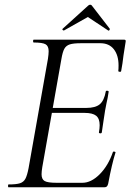

<svg xmlns="http://www.w3.org/2000/svg" viewBox="-20 -793 554 813"><path d="M16 -12Q49 -12 64.5 -17Q80 -22 87.5 -36Q95 -50 101 -81L183 -544Q186 -564 186 -576Q186 -598 173 -605.5Q160 -613 123 -613Q120 -613 120 -619Q120 -625 123 -625H506Q514 -625 512 -616L503 -559Q499 -523 493 -492Q492 -488 486 -489Q480 -490 481 -493Q482 -501 482 -516Q482 -559 462 -584.5Q442 -610 405 -610H323Q291 -610 275.5 -605Q260 -600 252.5 -586.5Q245 -573 240 -543L159 -85Q156 -67 156 -55Q156 -34 169 -26.5Q182 -19 219 -19H329Q366 -19 402 -55Q438 -91 458 -149Q459 -152 464.5 -151Q470 -150 469 -147Q454 -100 438 -15Q436 -7 432.5 -3.5Q429 0 422 0H16Q14 0 14 -6Q14 -12 16 -12ZM399 -233Q402 -250 402 -263Q402 -291 387 -303Q372 -315 338 -315H174L177 -336H345Q384 -336 402.5 -351.5Q421 -367 428 -406Q428 -409 434 -409Q436 -409 438.5 -407.5Q441 -406 440 -404Q436 -376 431 -356L425 -325L419 -286Q419 -283 411 -232Q410 -228 404 -228.5Q398 -229 399 -233ZM250 -664Q247 -664 245 -666.5Q243 -669 245 -671L352 -768Q357 -773 361 -773Q367 -773 370 -768L445 -671V-670Q445 -667 442.5 -664.5Q440 -662 438 -664L352 -721L251 -664Z"/></svg>

Font: Cormorant Garamond
Style: Italic
Weight: 400
Italic angle: -10°
Designer: Christian Thalmann (Catharsis Fonts)
Foundry: Catharsis Fonts
Version: Version 4.000